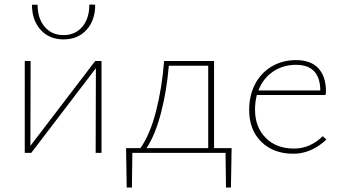

<svg xmlns="http://www.w3.org/2000/svg" viewBox="-20 -679 1520 853"><path d="M431 0H405L406 -376L119 0H90V-408H116L115 -31L403 -408H431ZM403 -658 377 -659Q377 -597 345.5 -560Q314 -523 262 -523Q210 -523 178.5 -560Q147 -597 147 -658H122Q122 -589 160.5 -546.5Q199 -504 262 -504Q326 -504 364.5 -546.5Q403 -589 403 -658Z M1006 154H984L982 0H568L566 154H543L540 -21H604Q647 -82 673.5 -186Q700 -290 709 -408H931V-21H1009ZM905 -21V-387H730Q721 -277 695.5 -178.5Q670 -80 631 -21Z M1430 -59Q1363 4 1283 4Q1195 4 1141 -49Q1087 -102 1087 -190Q1087 -256 1114 -306.5Q1141 -357 1188.5 -384.5Q1236 -412 1295 -412Q1361 -412 1394.5 -375.5Q1428 -339 1428 -275Q1428 -263 1426 -257H1121Q1113 -225 1113 -192Q1113 -114 1160.5 -66.5Q1208 -19 1286 -19Q1358 -19 1414 -74ZM1128 -277H1403Q1402 -391 1295 -391Q1237 -391 1192.5 -360.5Q1148 -330 1128 -277Z"/></svg>

Font: Ysabeau Extralight
Style: Regular
Weight: 200
Designer: Christian Thalmann (Catharsis Fonts)
Version: Version 0.003